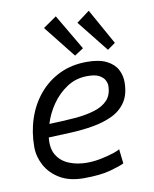

<svg xmlns="http://www.w3.org/2000/svg" viewBox="-87 -835 734 914"><g transform="rotate(-10 280.0 -378.0)"><path d="M244 13Q175 13 129 -14.5Q83 -42 60 -85Q37 -128 37 -174Q37 -246 58.5 -310.5Q80 -375 121.5 -424.5Q163 -474 221.5 -502Q280 -530 353 -530Q413 -530 448.5 -512Q484 -494 499 -465.5Q514 -437 514 -405Q514 -346 489.5 -309Q465 -272 423 -252Q381 -232 329 -223Q277 -214 221 -211.5Q165 -209 113 -207Q107 -154 127.5 -121Q148 -88 186.5 -72.5Q225 -57 272 -57Q305 -57 339.5 -64Q374 -71 400 -79.5Q426 -88 433 -94L441 -24Q422 -14 373 -0.5Q324 13 244 13ZM127 -270Q194 -272 250 -276.5Q306 -281 347.5 -294Q389 -307 412 -332.5Q435 -358 435 -402Q435 -413 428 -427Q421 -441 402 -452Q383 -463 345 -463Q289 -463 245 -434Q201 -405 171 -361Q141 -317 127 -270ZM304 -569 181 -724 246 -769 347 -597ZM463 -569 342 -721 405 -768 501 -596Z"/></g></svg>

Font: Ubuntu Sans Mono
Style: Italic
Weight: 400
Italic angle: -13.5°
Monospace: yes
Designer: Dalton Maag Ltd
Foundry: Dalton Maag Ltd
Version: Version 1.006